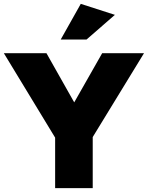

<svg xmlns="http://www.w3.org/2000/svg" viewBox="-27 -976 767 996"><path d="M454 -265 720 -700H503L358 -445L214 -700H-7L259 -262V0H454ZM288 -771H422L569 -899L392 -956Z"/></svg>

Font: Geom Black
Style: Bold
Weight: 900
Version: Version 1.102